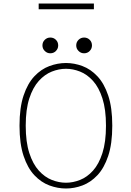

<svg xmlns="http://www.w3.org/2000/svg" viewBox="-20 -1066 750 1097"><path d="M357 11Q309.5 11 262.2 -6.5Q215 -24 176.5 -64.8Q138 -105.5 114.8 -175Q91.5 -244.5 91.5 -348Q91.5 -451.5 114.8 -520.5Q138 -589.5 176.5 -630.2Q215 -671 262.2 -688.5Q309.5 -706 357 -706Q404.5 -706 451.2 -688.5Q498 -671 536.5 -630.2Q575 -589.5 598.2 -520.5Q621.5 -451.5 621.5 -348Q621.5 -244.5 598.2 -175Q575 -105.5 536.5 -64.8Q498 -24 451.2 -6.5Q404.5 11 357 11ZM357 -22Q397 -22 437.5 -38Q478 -54 511.5 -91.2Q545 -128.5 565.2 -191.5Q585.5 -254.5 585.5 -348Q585.5 -441 565.2 -503.8Q545 -566.5 511.5 -603.8Q478 -641 437.5 -657Q397 -673 357 -673Q316.5 -673 276 -657Q235.5 -641 201.8 -603.8Q168 -566.5 147.5 -503.8Q127 -441 127 -348Q127 -254.5 147.5 -191.5Q168 -128.5 201.8 -91.2Q235.5 -54 276 -38Q316.5 -22 357 -22ZM267.5 -761.5Q249 -761.5 235.8 -774.8Q222.5 -788 222.5 -806.5Q222.5 -825.5 235.8 -838.5Q249 -851.5 267.5 -851.5Q286.5 -851.5 299.5 -838.5Q312.5 -825.5 312.5 -806.5Q312.5 -788 299.5 -774.8Q286.5 -761.5 267.5 -761.5ZM460.5 -761.5Q442 -761.5 428.8 -774.8Q415.5 -788 415.5 -806.5Q415.5 -825.5 428.8 -838.5Q442 -851.5 460.5 -851.5Q479.5 -851.5 492.5 -838.5Q505.5 -825.5 505.5 -806.5Q505.5 -788 492.5 -774.8Q479.5 -761.5 460.5 -761.5ZM201 -1046H516.5V-1013H201Z"/></svg>

Font: League Mono Thin
Style: Regular
Weight: 100
Width: 6
Designer: Tyler Finck
Foundry: The League of Moveable Type / Tyler Finck
Version: Version 2.300;RELEASE